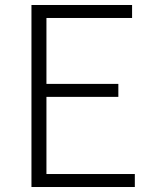

<svg xmlns="http://www.w3.org/2000/svg" viewBox="-20 -749 613 769"><path d="M106 0V-729H509V-677H166V-413H454V-361H166V-52H520V0Z"/></svg>

Font: Noto Sans SC Thin Light
Style: Regular
Weight: 300
Version: Version 2.004-H2;hotconv 1.0.118;makeotfexe 2.5.65603